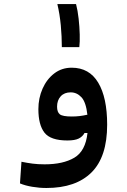

<svg xmlns="http://www.w3.org/2000/svg" viewBox="-20 -686 626 943"><path d="M208 237.3Q173.3 237.3 138.4 231.4Q103.5 225.6 78.1 214.8L85.4 108.4Q114.3 114.3 140.4 117.7Q166.5 121.1 199.2 121.1Q290 121.1 345 88.6Q399.9 56.2 409.7 -32.7H395Q385.7 -15.1 366.7 -5.6Q347.7 3.9 311 3.9Q228 3.9 198.2 -34.7Q168.5 -73.2 168.5 -149.9Q168.5 -204.1 189 -250.5Q209.5 -296.9 246.3 -325.2Q283.2 -353.5 332 -353.5Q418.5 -353.5 462.4 -280Q506.3 -206.5 506.3 -73.7Q506.3 84.5 429.4 160.9Q352.5 237.3 208 237.3ZM409.2 -122.6Q402.3 -184.6 379.9 -208.5Q357.4 -232.4 327.1 -232.4Q295.9 -232.4 278.1 -212.9Q260.3 -193.4 260.3 -162.1Q260.3 -135.3 273.9 -124.5Q287.6 -113.8 332.5 -113.8Q353.5 -113.8 371.3 -116Q389.2 -118.2 409.2 -122.6ZM283.7 -454.6Q283.7 -506.8 278.6 -561.8Q273.4 -616.7 261.7 -666H353.5Q361.8 -634.3 366.2 -594.2Q370.6 -554.2 371.6 -516.6Q372.6 -479 369.6 -454.6Z"/></svg>

Font: Cascadia Mono NF SemiBold
Style: Regular
Weight: 600
Monospace: yes
Designer: Aaron Bell
Foundry: Saja Typeworks
Version: Version 2404.023; ttfautohint (v1.8.4)